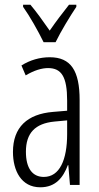

<svg xmlns="http://www.w3.org/2000/svg" viewBox="-20 -785 422 815"><path d="M304 -765H273C241 -724 220 -697 191 -655C164 -694 133 -737 109 -765H78V-756C106 -717 142 -653 165 -606H216C239 -653 276 -714 304 -756ZM191 -542C149 -542 107 -530 71 -507L89 -465C126 -487 158 -496 184 -496C241 -496 265 -459 265 -358V-315L205 -310C96 -301 35 -245 35 -140C35 -61 70 10 151 10C216 10 248 -31 268 -84H270L277 0H318V-360C318 -485 281 -542 191 -542ZM265 -274V-216C265 -106 233 -34 166 -34C118 -34 90 -70 90 -141C90 -220 129 -261 211 -269Z"/></svg>

Font: Noto Sans Display Condensed Light
Style: Regular
Weight: 300
Width: 3
Designer: Monotype Design Team
Foundry: Monotype Imaging Inc.
Version: Version 1.900